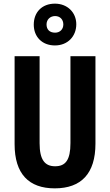

<svg xmlns="http://www.w3.org/2000/svg" viewBox="-20 -1022 602 1052"><path d="M281 -773C351 -773 398 -823 398 -889C398 -954 349 -1002 281 -1002C210 -1002 165 -955 165 -887C165 -821 210 -773 281 -773ZM282 -843C251 -843 235 -861 235 -888C235 -915 255 -934 282 -934C309 -934 327 -915 327 -888C327 -861 308 -843 282 -843ZM503 -235V-714H366V-238C366 -145 339 -111 282 -111C226 -111 197 -146 197 -237V-714H60V-232C60 -69 138 10 280 10C425 10 503 -71 503 -235Z"/></svg>

Font: Noto Sans Lao Looped ExtraCondensed
Style: Bold
Weight: 700
Width: 2
Designer: Mark Frömberg, Ben Mitchell
Foundry: The Fontpad Ltd
Version: Version 1.002